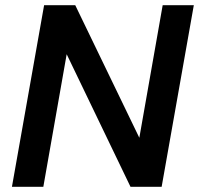

<svg xmlns="http://www.w3.org/2000/svg" viewBox="-20 -720 767 740"><path d="M26 0 150 -700H270L517 -189L607 -700H727L603 0H483L237 -511L147 0Z"/></svg>

Font: DM Sans 17pt SemiBold
Style: Italic
Weight: 600
Italic angle: -10°
Version: Version 4.004;gftools[0.9.30]